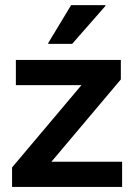

<svg xmlns="http://www.w3.org/2000/svg" viewBox="-20 -736 528 756"><path d="M27.5 0V-76.7L300.8 -400.8H42.5V-500H455.8V-423.3L182.5 -99.2H460.8V0ZM170 -563.3V-566.7L260 -715.8H395V-712.5L264.2 -563.3Z"/></svg>

Font: Funnel Display SemiBold
Style: Regular
Weight: 600
Designer: NORD ID, Kristian Moeller
Foundry: Dicotype
Version: Version 1.000